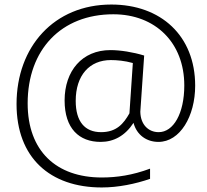

<svg xmlns="http://www.w3.org/2000/svg" viewBox="-20 -736 912 847"><path d="M429 91C502 91 578 75 642 53V8C564 37 495 47 429 47C228 47 102 -70 102 -280C102 -517 250 -673 480 -673C665 -673 793 -548 793 -359C793 -235 745 -153 680 -153C635 -153 600 -186 599 -243L616 -491C567 -506 511 -515 467 -515C342 -515 265 -423 265 -293C265 -169 329 -110 424 -110C482 -110 532 -137 569 -194C583 -141 626 -110 679 -110C774 -110 841 -223 841 -358C841 -578 690 -716 471 -716C219 -716 53 -530 53 -277C53 -41 200 91 429 91ZM426 -153C354 -153 314 -200 314 -291C314 -404 375 -471 469 -471C495 -471 531 -468 566 -458L551 -236C525 -190 494 -153 426 -153Z"/></svg>

Font: Maitree Light
Style: Regular
Weight: 300
Designer: CadsonDemak Team
Foundry: CadsonDemak
Version: Version 1.000;PS 001.000;hotconv 1.0.88;makeotf.lib2.5.64775